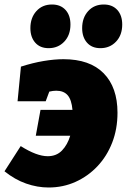

<svg xmlns="http://www.w3.org/2000/svg" viewBox="-36 -818 563 853"><path d="M-16 -57 56 -169Q127 -124 176 -124Q215 -124 239.5 -149.5Q264 -175 276 -215H123L144 -330H286Q282 -375 264.5 -395Q247 -415 214 -415Q200 -415 183 -411L167 -368H42L57 -522Q110 -539 158 -547Q206 -555 246 -555Q363 -555 424.5 -492.5Q486 -430 486 -317Q486 -245 462.5 -184.5Q439 -124 397 -79.5Q355 -35 299.5 -10Q244 15 180 15Q130 15 80 -2.5Q30 -20 -16 -57ZM180 -604Q142 -604 120.5 -628.5Q99 -653 99 -693Q99 -739 125.5 -768.5Q152 -798 195 -798Q233 -798 255 -774Q277 -750 277 -709Q277 -662 249.5 -633Q222 -604 180 -604ZM410 -604Q372 -604 350.5 -628.5Q329 -653 329 -693Q329 -739 355.5 -768.5Q382 -798 425 -798Q463 -798 485 -774Q507 -750 507 -709Q507 -662 479.5 -633Q452 -604 410 -604Z"/></svg>

Font: Bitter Black
Style: Italic
Weight: 900
Italic angle: -9°
Designer: Sol Matas, and Bitter project Authors
Foundry: Sol Matas
Version: Version 2.001